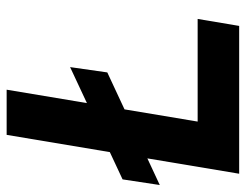

<svg xmlns="http://www.w3.org/2000/svg" viewBox="-101 -639 740 578"><g transform="rotate(-90 269.0 -350.0)"><path d="M1 -239 18 -351 356 -509 340 -397ZM35 0 152 -700H288L192 -125H501L480 0Z"/></g></svg>

Font: Figtree
Style: Bold Italic
Weight: 700
Italic angle: -9.5°
Foundry: Erik Kennedy
Version: Version 2.001;gftools[0.9.30]